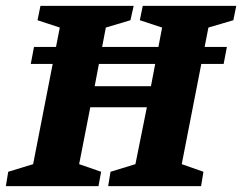

<svg xmlns="http://www.w3.org/2000/svg" viewBox="-39 -635 826 655"><path d="M66 -417 77 -475H735L724 -417ZM-19 0 -11 -49 74 -75 165 -541 89 -566 99 -615H417L406 -566L322 -541L284 -341H476L514 -541L438 -566L448 -615H767L757 -566L672 -541L581 -75L655 -49L647 0H330L338 -49L423 -75L462 -269H269L231 -75L306 -49L297 0Z"/></svg>

Font: Manuale ExtraBold
Style: Italic
Weight: 800
Italic angle: -11°
Designer: Eduardo Tunni / Pablo Cosgaya
Foundry: Eduardo Tunni / Pablo Cosgaya
Version: Version 1.002